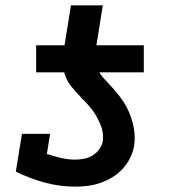

<svg xmlns="http://www.w3.org/2000/svg" viewBox="-20 -689 640 717"><path d="M115 -419V-520H221L245 -669H364L340 -520H517V-419ZM262 8Q202 8 146 -7.5Q90 -23 39 -48L62 -189H167L155 -114Q180 -106 206.5 -99.5Q233 -93 261 -93Q277 -93 293.5 -96Q310 -99 325 -108Q340 -117 350.5 -131.5Q361 -146 364 -162Q366 -179 363.5 -195Q361 -211 354.5 -225.5Q348 -240 341 -253Q334 -266 324.5 -278.5Q315 -291 305 -302Q295 -313 283 -324V-325Q265 -344 248 -364Q231 -384 222.5 -409.5Q214 -435 215 -463.5Q216 -492 221 -520H340Q336 -498 336 -476Q336 -454 343.5 -434.5Q351 -415 364.5 -400Q378 -385 392 -370Q406 -355 419 -339Q432 -323 443 -306Q454 -289 462 -270Q470 -251 475.5 -230.5Q481 -210 482.5 -188.5Q484 -167 481 -145Q477 -122 466 -99.5Q455 -77 438 -58.5Q421 -40 399.5 -27Q378 -14 355 -6Q332 2 308.5 5Q285 8 262 8Z"/></svg>

Font: Iosevka Etoile
Style: Bold Italic
Weight: 700
Italic angle: -9°
Designer: Belleve Invis
Foundry: Belleve Invis
Version: Version 28.1.0; ttfautohint (v1.8.4)